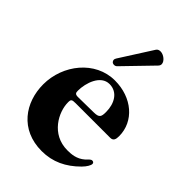

<svg xmlns="http://www.w3.org/2000/svg" viewBox="-208 -766 860 860"><g transform="rotate(45 222.0 -336.0)"><path d="M224.4 10.7C294 10.7 350.1 -17 399.9 -66.8C416.9 -83.8 426.1 -100.9 426.1 -109.4C426.1 -115.1 422.6 -120 414.8 -120C405.5 -120 398.4 -109 388.5 -100.1C360.1 -75.3 328.1 -73.2 303.3 -73.2C201 -73.2 153.4 -166.9 153.4 -227.3C153.4 -245.7 156.6 -248.6 181.1 -248.6H399.1C418.3 -248.6 422.6 -261.4 422.6 -282C422.6 -375.7 341.6 -445.3 233 -445.3C108.7 -445.3 17.8 -329.5 17.8 -206C17.8 -91.6 88.1 10.7 224.4 10.7ZM147.7 -295.5C147.7 -344.5 171.2 -416.9 227.3 -416.9C278.4 -416.9 304.7 -370.7 304.7 -317.5C304.7 -286.9 300.4 -277.7 268.5 -277C233.7 -276.3 202.8 -275.9 171.2 -275.6C150.2 -274.9 147.7 -281.6 147.7 -295.5ZM163.4 -507.1C163.4 -502.1 167.3 -491.5 180.4 -491.5C185.7 -491.5 190.3 -492.9 194.6 -497.2L323.2 -630C327.4 -634.6 329.5 -639.6 329.5 -644.9C329.5 -662.6 305.4 -681.8 285.5 -681.8C277.3 -681.8 269.5 -679.3 264.9 -671.9L167.6 -519.2C164.1 -513.5 163.4 -510.7 163.4 -507.1Z"/></g></svg>

Font: Margiela Serif
Style: Bold
Weight: 700
Designer: Andreas Faust, Stefan Endress
Version: Version 1.002;FEAKit 1.0